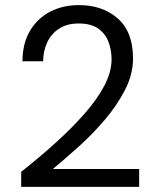

<svg xmlns="http://www.w3.org/2000/svg" viewBox="-20 -732 612 752"><path d="M63 0V-59Q134 -115 197.5 -172.5Q261 -230 310.5 -286Q360 -342 388.5 -396Q417 -450 417 -500Q417 -537 404.5 -569Q392 -601 364 -620.5Q336 -640 288 -640Q242 -640 211 -619.5Q180 -599 164.5 -565Q149 -531 149 -492H68Q68 -561 97 -610.5Q126 -660 176 -686Q226 -712 289 -712Q382 -712 441.5 -659.5Q501 -607 501 -503Q501 -441 470 -380.5Q439 -320 391 -263.5Q343 -207 288.5 -158Q234 -109 187 -70H525V0Z"/></svg>

Font: DeepMind Sans
Style: Regular
Weight: 400
Designer: Jonny Pinhorn / Modifications: Colophon Foundry
Foundry: Colophon Foundry
Version: Version 1.002; ttfautohint (v1.8.2)